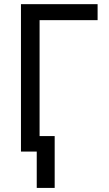

<svg xmlns="http://www.w3.org/2000/svg" viewBox="-20 -731 528 926"><path d="M450.7 -633.8H170.9V0H81.1V-710.9H450.7ZM243.7 175.3H157.2V-74.7H243.7Z"/></svg>

Font: MAUL Condensed
Style: Condensed Regular
Weight: 400
Designer: MAUL
Version: Version 1.0; 2020; ttfautohint (v1.8.3)